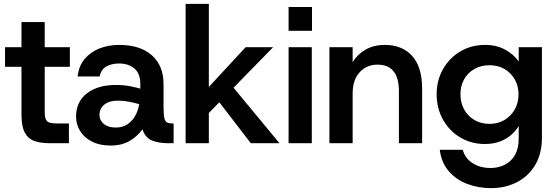

<svg xmlns="http://www.w3.org/2000/svg" viewBox="-20 -740 2866 992"><path d="M239 0Q191 0 158 -11.5Q125 -23 108 -55Q91 -87 91 -148V-395H6V-496H91V-626H211V-496H341V-395H211V-164Q211 -137 216.5 -124Q222 -111 236 -106.5Q250 -102 277 -102H336V0Z M552 12Q495 12 455 -8.5Q415 -29 394 -63Q373 -97 373 -137Q373 -215 429.5 -258Q486 -301 578 -301Q620 -301 652.5 -294.5Q685 -288 705 -282V-305Q705 -360 674.5 -386Q644 -412 595 -412Q559 -412 531 -397.5Q503 -383 495 -345H381Q387 -399 417 -435Q447 -471 493.5 -489.5Q540 -508 595 -508Q704 -508 764.5 -454.5Q825 -401 825 -305V-184Q825 -146 829.5 -128.5Q834 -111 844.5 -106.5Q855 -102 872 -102H877V0H850Q799 0 764.5 -14.5Q730 -29 716 -72Q691 -36 650 -12Q609 12 552 12ZM578 -81Q613 -81 638 -97.5Q663 -114 678.5 -141.5Q694 -169 699 -202Q678 -208 649 -214Q620 -220 590 -220Q545 -220 519.5 -200Q494 -180 494 -146Q494 -118 516.5 -99.5Q539 -81 578 -81Z M1051 -148 999 -226 1249 -496H1391ZM939 0V-720H1059V0ZM1276 0 1082 -252 1155 -325 1424 0Z M1471 0V-496H1591V0ZM1471 -581V-704H1592V-581Z M1682 0V-496H1802V-419Q1827 -460 1869.5 -484Q1912 -508 1967 -508Q2059 -508 2110 -450.5Q2161 -393 2161 -282V0H2041V-270Q2041 -337 2013.5 -371.5Q1986 -406 1930 -406Q1875 -406 1838.5 -367Q1802 -328 1802 -256V0Z M2517 232Q2453 232 2396 211Q2339 190 2300 146Q2261 102 2252 34H2371Q2382 77 2421 102.5Q2460 128 2515 128Q2554 128 2587.5 111.5Q2621 95 2640.5 61Q2660 27 2660 -25V-89Q2645 -64 2621 -43Q2597 -22 2563 -9Q2529 4 2485 4Q2415 4 2358.5 -29.5Q2302 -63 2269 -121.5Q2236 -180 2236 -253Q2236 -325 2269 -383Q2302 -441 2358.5 -474.5Q2415 -508 2486 -508Q2545 -508 2590 -483.5Q2635 -459 2660 -422V-496H2780V-30Q2780 55 2744.5 113.5Q2709 172 2649.5 202Q2590 232 2517 232ZM2509 -100Q2553 -100 2586.5 -120Q2620 -140 2639.5 -174.5Q2659 -209 2659 -252Q2659 -296 2639.5 -330Q2620 -364 2586.5 -383.5Q2553 -403 2509 -403Q2465 -403 2431 -383.5Q2397 -364 2378 -330.5Q2359 -297 2359 -253Q2359 -209 2378 -174.5Q2397 -140 2431 -120Q2465 -100 2509 -100Z"/></svg>

Font: Host Grotesk SemiBold
Style: Regular
Weight: 600
Designer: Doukan Karapınar
Foundry: Element Type
Version: Version 1.003